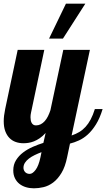

<svg xmlns="http://www.w3.org/2000/svg" viewBox="-28 -770 576 1040"><path d="M335.9 80.1Q325.2 133.8 304.9 167Q284.7 200.2 259.8 218.8Q234.9 237.3 207.8 243.7Q180.7 250 155.8 250Q132.8 250 112.5 243.9Q92.3 237.8 77.1 225.8Q62 213.9 53 195.6Q43.9 177.2 43.9 152.8Q43.9 121.6 58.8 97.7Q73.7 73.7 97.2 55.9Q120.6 38.1 149.7 25.4Q178.7 12.7 207 3.9L219.2 -49.8Q203.1 -32.2 187 -21.2Q170.9 -10.3 155.8 -4.4Q140.6 1.5 126.5 3.7Q112.3 5.9 99.1 5.9Q76.7 5.9 57.1 -1Q37.6 -7.8 23.2 -22.5Q8.8 -37.1 0.5 -59.6Q-7.8 -82 -7.8 -113.8Q-7.8 -127.4 -5.9 -143.8Q-3.9 -160.2 0 -179.2L67.9 -500H211.9L140.1 -160.2Q137.2 -147.5 137.2 -134.8Q137.2 -126 138.7 -118.2Q140.1 -110.4 143.6 -104.2Q147 -98.1 152.6 -94.5Q158.2 -90.8 167 -90.8Q180.7 -90.8 192.6 -96.9Q204.6 -103 214.4 -114Q224.1 -125 231.7 -140.1Q239.3 -155.3 245.1 -172.9L314.9 -500H459L359.9 -36.1Q382.8 -43.9 401.4 -54.9Q419.9 -65.9 435.3 -82.8Q450.7 -99.6 463.1 -123Q475.6 -146.5 485.8 -179.2H527.8Q512.7 -129.4 491.9 -96.2Q471.2 -63 447.8 -41.7Q424.3 -20.5 399.4 -9.3Q374.5 2 351.1 7.8ZM196.8 54.2Q177.2 61.5 159.7 70.1Q142.1 78.6 128.7 88.9Q115.2 99.1 107.2 111.6Q99.1 124 99.1 139.2Q99.1 144.5 101.1 150.4Q103 156.2 107.2 161.1Q111.3 166 117.7 168.9Q124 171.9 132.8 171.9Q148.4 171.9 164.8 150.1Q181.2 128.4 190.9 83ZM237.8 -561 329.1 -750H434.1L313 -561Z"/></svg>

Font: Lobster
Style: Regular
Weight: 400
Designer: Pablo Impallari
Foundry: Pablo Impallari
Version: Version 1.007; ttfautohint (v1.1) -l 8 -r 50 -G 50 -x 14 -D 